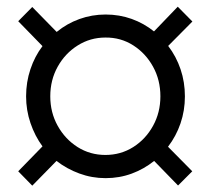

<svg xmlns="http://www.w3.org/2000/svg" viewBox="-20 -537 640 582"><path d="M77.8 25.8 35.2 -17.8 108.8 -93.3Q85.7 -124.8 72.4 -163.9Q59.1 -202.9 59.1 -245Q59.1 -288.1 72.2 -327.1Q85.2 -366.2 108.8 -397.2L35.2 -472.7L77.8 -515.8L151.8 -440.2Q182.3 -465.3 220.4 -479.2Q258.5 -493 300.1 -493Q341.7 -493 379 -479.7Q416.3 -466.3 446.8 -441.8L518.8 -516.7L563.2 -471.8L489.8 -397.8Q514.3 -365.8 527.4 -326.9Q540.5 -288.1 540.5 -245Q540.5 -201.9 527.2 -163.1Q513.9 -124.2 489.3 -92.2L562.8 -17.8L519.7 25.3L447.2 -49.2Q416.7 -24.6 379.4 -10.8Q342.1 3 300.1 3Q258.5 3 220.4 -11.1Q182.3 -25.1 151.3 -49.2ZM299.5 -67.3Q346 -67.3 383.9 -91.2Q421.7 -115.2 443.9 -155.6Q466.2 -196 466.2 -245Q466.2 -294.5 443.9 -334.9Q421.7 -375.3 383.9 -399.5Q346 -423.7 299.5 -423.2Q253.6 -423.2 215.5 -399.2Q177.4 -375.3 154.9 -334.9Q132.4 -294.5 132.4 -245Q132.4 -196 154.9 -155.6Q177.4 -115.2 215.2 -91.2Q253.1 -67.3 299.5 -67.3Z"/></svg>

Font: Nunito Sans 12pt ExtraLight
Style: Regular
Weight: 200
Designer: Vernon Adams
Foundry: Vernon Adams
Version: Version 3.101;gftools[0.9.27]